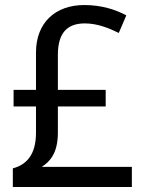

<svg xmlns="http://www.w3.org/2000/svg" viewBox="-20 -743 578 763"><path d="M315 -723C200 -723 123 -653 123 -534V-386H34V-320H123V-215C123 -127 84 -88 31 -74V0H504V-80H146C179 -101 210 -135 210 -216V-320H400V-386H210V-525C210 -613 248 -650 317 -650C367 -650 414 -631 452 -612L482 -682C439 -705 383 -723 315 -723Z"/></svg>

Font: Noto Sans Thai
Style: Regular
Weight: 400
Designer: Monotype Design Team
Foundry: Monotype Imaging Inc.
Version: Version 1.901